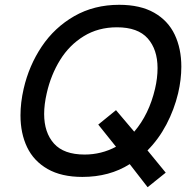

<svg xmlns="http://www.w3.org/2000/svg" viewBox="-20 -720 803 792"><path d="M515.1 -43Q431.6 9.8 319.8 9.8Q233.4 9.8 176.3 -22.9Q119.1 -55.7 91.8 -112.8Q64.5 -169.9 64.5 -244.1Q64.5 -296.9 77.6 -354Q99.6 -449.7 152.3 -528.3Q205.1 -606.9 286.6 -653.6Q368.2 -700.2 471.7 -700.2Q558.6 -700.2 616 -667.5Q673.3 -634.8 700.7 -577.1Q728 -519.5 728 -444.8Q728 -392.1 714.8 -335.4Q698.7 -268.1 666.5 -206.8Q634.3 -145.5 588.4 -99.6L663.6 -7.8L588.9 52.2ZM458.5 -114.7 385.3 -206.1 458.5 -265.6 533.7 -176.8Q594.7 -248 619.6 -354Q629.9 -397.9 629.9 -439Q629.9 -515.6 589.4 -561.5Q548.8 -607.4 462.4 -607.4Q385.3 -607.4 325.7 -570.8Q266.1 -534.2 228 -472.7Q189.9 -411.1 172.9 -335.9Q162.1 -289.1 162.1 -250Q162.1 -173.3 202.6 -127.9Q243.2 -82.5 329.1 -82.5Q397.9 -82.5 458.5 -114.7Z"/></svg>

Font: Acari Sans Medium
Style: Italic
Weight: 500
Italic angle: -13°
Designer: Alfredo Marco Pradil and Stefan Peev
Foundry: Hanken Design Co.
Version: Version 1.045